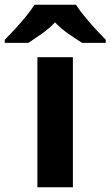

<svg xmlns="http://www.w3.org/2000/svg" viewBox="-79 -786 464 806"><path d="M227 0H78V-546H227ZM240 -766Q254 -744 276.5 -716.5Q299 -689 323 -663Q347 -637 365 -619V-606H266Q240 -622 209 -643.5Q178 -665 152 -692Q126 -665 96 -644Q66 -623 40 -606H-59V-619Q-40 -638 -16.5 -663.5Q7 -689 29.5 -716.5Q52 -744 66 -766Z"/></svg>

Font: Noto Sans Kannada
Style: Bold
Weight: 700
Designer: Jelle Bosma - Monotype Design Team
Foundry: Monotype Imaging Inc.
Version: Version 2.005; ttfautohint (v1.8.4.7-5d5b)